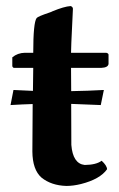

<svg xmlns="http://www.w3.org/2000/svg" viewBox="-20 -610 398 640"><path d="M63 -434.1H90.8Q90.8 -534.7 102.1 -549.8Q106 -555.2 145.5 -568.4Q151.4 -570.3 154.8 -572.3Q193.8 -588.4 215.3 -589.8Q222.2 -587.9 223.1 -581.1Q223.1 -579.1 217.8 -467.8L216.8 -434.1H334Q340.8 -432.6 341.8 -428.2V-397Q340.3 -384.8 317.9 -383.8H216.8Q216.8 -356.4 217.3 -306.2Q273.4 -307.1 326.2 -310.1L315.9 -259.8Q264.2 -262.2 217.3 -263.7Q217.8 -150.4 217.8 -127Q222.7 -64.5 262.2 -60.1Q300.8 -60.5 318.8 -74.2Q336.4 -58.1 336.9 -45.9Q313.5 -12.7 250 3.4Q224.1 9.8 201.2 9.8Q150.9 8.3 118.2 -18.1Q88.4 -44.4 87.9 -105Q87.9 -181.2 88.9 -263.2Q55.2 -262.2 15.1 -259.8L24.9 -310.1Q60.5 -308.1 89.8 -307.1Q90.8 -359.4 90.8 -383.8H25.9Q21.5 -385.7 21 -390.1V-418.9Q38.6 -433.6 63 -434.1Z"/></svg>

Font: Linux Libertine O
Style: Bold
Weight: 700
Designer: Philipp H. Poll
Foundry: Philipp H. Poll
Version: Version 5.0.0